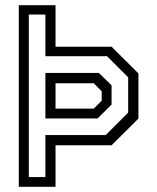

<svg xmlns="http://www.w3.org/2000/svg" viewBox="-20 -720 606 740"><path d="M52.5 0V-700H194V-540H410L513.5 -437V-263L410 -160H194V0ZM91 -37.5H155V-199.5H387.5L474 -286V-422L392.5 -503.5H155V-664H91ZM155 -263.5V-439H361L410 -391V-317L356 -263.5ZM194 -301.5H341.5L372 -332V-368L341.5 -399H194Z"/></svg>

Font: Tourney Thin
Style: Regular
Weight: 400
Version: Version 1.015